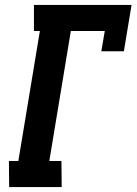

<svg xmlns="http://www.w3.org/2000/svg" viewBox="-20 -755 551 775"><path d="M17 0 16 -105H54L141 -630H117V-735H511L480 -548H389L403 -630H266L179 -105H228L229 0Z"/></svg>

Font: Iosevka Curly Slab Extrabold
Style: Italic
Weight: 800
Italic angle: -9°
Monospace: yes
Designer: Belleve Invis
Foundry: Belleve Invis
Version: Version 22.1.2; ttfautohint (v1.8.4)